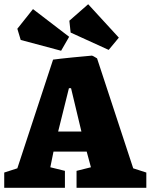

<svg xmlns="http://www.w3.org/2000/svg" viewBox="-26 -888 712 908"><path d="M-6 -72 56 -92 225 -606Q253 -610 318 -616.5Q383 -623 409 -625Q412 -625 433 -612L604 -92L666 -72V0H336V-80L404 -97L384 -171H227L212 -97L281 -80V0H-6ZM359 -266 310 -471H300L249 -266ZM308 -734 302 -790 391 -868 536 -710 488 -652ZM72 -699 56 -752 130 -845 301 -714 263 -648Z"/></svg>

Font: Grenze Black
Style: Regular
Weight: 900
Designer: Renata Polastri
Foundry: Omnibus-Type
Version: Version 1.002; ttfautohint (v1.8)